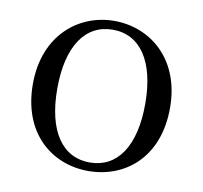

<svg xmlns="http://www.w3.org/2000/svg" viewBox="-66 -602 728 688"><g transform="rotate(10 298.0 -258.0)"><path d="M297 15C430 15 547 -77 547 -258C547 -438 426 -531 297 -531C169 -531 48 -437 48 -258C48 -78 165 15 297 15ZM297 -16C198 -16 137 -101 137 -257C137 -413 198 -499 297 -499C396 -499 457 -413 457 -257C457 -101 396 -16 297 -16Z"/></g></svg>

Font: Harano Aji Mincho CN
Style: Regular
Weight: 400
Foundry: Masamichi Hosoda
Version: HaranoAjiMinchoCN-Regular version 20230610;ttx 4.39.4